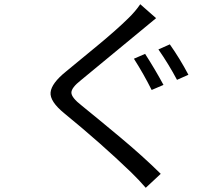

<svg xmlns="http://www.w3.org/2000/svg" viewBox="-20 -824 1040 909"><path d="M667 -569Q714 -496 754 -422L698 -398Q660 -474 614 -546ZM784 -614Q832 -546 872 -470L818 -446Q778 -521 730 -590ZM719 -738Q682 -707 650 -681Q510 -565 364 -445Q318 -409 318 -385.5Q318 -362 367 -324Q440 -265 548.5 -174.5Q657 -84 741 -1L670 65Q638 28 601 -8Q460 -144 285 -287Q215 -344 219.5 -387Q224 -430 292 -485Q354 -536 442.5 -609Q531 -682 587 -737Q622 -771 644 -804Z"/></svg>

Font: Gothic Nguyen
Style: Regular
Weight: 400
Designer: MORI Takayuki
Version: Version 1.220;July 21, 2023;FontCreator 14.0.0.2814 64-bit